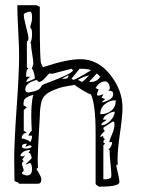

<svg xmlns="http://www.w3.org/2000/svg" viewBox="-20 -709 595 743"><path d="M350 2V-196Q350 -304 332 -344H331Q326 -344 298.5 -360.5Q271 -377 269 -381Q269 -380 239 -375.5Q209 -371 177 -355.5Q145 -340 140 -313Q134 -289 134 -257Q126 -124 126 -98Q126 -73 127 -61L121 -55Q140 -25 140 -16Q140 2 127 2H54Q51 -4 44.5 -5Q38 -6 36 -11Q36 -18 35.5 -52.5Q35 -87 35 -93Q35 -160 44.5 -293.5Q54 -427 54 -493Q54 -526 50.5 -590.5Q47 -655 47 -689H121L134 -683V-631Q134 -462 140 -462L146 -449Q239 -480 291 -480Q359 -480 406.5 -420Q454 -360 454 -292Q454 -261 444.5 -195Q435 -129 435 -96Q435 -80 436 -72Q430 -72 430 -67L433 -54Q436 -42 439 -27Q442 -12 442 -5Q442 5 422.5 9Q403 13 383.5 13Q364 13 364 14Q350 6 350 2ZM380 -147V-15Q406 -15 410 -23Q411 -26 411 -30Q411 -45 407.5 -77.5Q404 -110 404 -129H399Q414 -144 414 -159H403Q403 -166 413 -188Q423 -210 423 -229Q423 -239 417 -239L380 -215Q380 -203 387 -203Q368 -188 368 -178L380 -184Q379 -183 379 -181Q379 -173 387 -171Q385 -169 383 -168Q380 -165 380 -159Q380 -158 383 -155.5Q386 -153 387 -153ZM65 -38Q65 -36 72 -33Q79 -30 84 -30Q104 -30 104 -55Q104 -71 97 -79Q81 -72 78 -72L103 -97V-95Q100 -117 93 -117L90 -116L97 -129Q68 -127 59 -109Q59 -104 66 -104Q73 -104 78 -109L66 -91L72 -85Q65 -82 65 -73Q65 -71 68.5 -61.5Q72 -52 72 -48Q65 -43 65 -38ZM65 -143Q65 -134 81 -134Q96 -134 103 -141Q103 -142 100.5 -144.5Q98 -147 97 -147Q94 -147 87 -144Q80 -141 78 -141L84 -153Q65 -153 65 -143ZM64 -173Q71 -173 82.5 -168.5Q94 -164 97 -159Q104 -169 104 -184H90Q95 -197 103 -203Q101 -233 101 -262Q101 -313 109 -344Q104 -339 97 -339Q80 -331 75.5 -325.5Q71 -320 71 -305Q71 -301 72 -301L84 -294L72 -283V-203L84 -196Q64 -192 64 -173ZM393 -246Q390 -242 381 -237Q372 -232 372 -224Q389 -224 406.5 -241.5Q424 -259 424 -277Q413 -277 396 -267Q379 -257 379 -246ZM428 -321Q404 -321 386 -306Q368 -291 368 -267Q394 -267 411 -281Q428 -295 428 -321ZM387 -326 373 -313Q383 -313 400.5 -321.5Q418 -330 418 -344Q418 -358 404 -358Q403 -358 401.5 -357.5Q400 -357 399 -357Q405 -363 405 -368Q405 -378 400 -386Q395 -394 387 -394Q365 -394 350 -368Q358 -365 362 -363Q362 -362 358 -353L355 -344Q355 -339 362 -339Q365 -339 371 -341.5Q377 -344 380 -344L373 -331ZM78 -363Q78 -351 90 -351Q115 -355 125.5 -360.5Q136 -366 138.5 -372.5Q141 -379 146 -381Q149 -383 178.5 -394Q208 -405 233.5 -417Q259 -429 263 -437L257 -443L184 -424Q181 -424 176 -424L171 -425Q167 -422 154 -407Q141 -392 131 -392Q129 -392 121 -400Q107 -395 100 -392Q93 -389 85.5 -381.5Q78 -374 78 -363ZM97 -412Q82 -401 82 -392Q86 -392 94 -395.5Q102 -399 108.5 -402Q115 -405 115 -406Q115 -414 111 -428Q107 -442 103 -443L106 -452Q109 -461 109 -462Q109 -475 104.5 -500.5Q100 -526 100 -541H97Q104 -554 104 -579Q104 -594 100.5 -598Q97 -602 97 -603Q97 -608 100.5 -618Q104 -628 104 -640Q104 -664 97 -664Q90 -664 81 -660Q72 -656 72 -653Q72 -639 81 -605Q90 -571 90 -561Q90 -551 84 -548V-449L90 -443Q81 -443 81 -412ZM282 -400 296 -392Q302 -392 325 -418L320 -416Q314 -415 302.5 -410.5Q291 -406 282 -400ZM355 -425 325 -393 328 -392Q331 -392 332 -392Q355 -392 368 -412ZM257 -405 263 -400Q272 -400 332 -437Q323 -443 288 -443ZM245 -418 220 -405 224 -404Q228 -404 229 -404Q245 -404 245 -418Z"/></svg>

Font: CabinSketch
Style: Regular
Weight: 400
Designer: Pablo Impallari
Foundry: Pablo Impallari. www.impallari.com Igino Marini. www.ikern.com
Version: Version 1.002